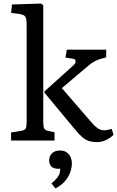

<svg xmlns="http://www.w3.org/2000/svg" viewBox="-20 -786 655 1074"><path d="M523 9Q498 9 478.5 3Q459 -3 440 -19Q421 -35 397 -65L229 -267V-275L390 -420Q403 -431 403 -443Q403 -455 390 -457L346 -464L354 -508H574V-465L544 -457Q529 -453 512 -444.5Q495 -436 475 -419L326 -293L493 -100Q510 -80 526.5 -68.5Q543 -57 566 -57Q572 -57 580.5 -59Q589 -61 605 -65L615 -32Q596 -13 571.5 -2Q547 9 523 9ZM42 0V-45L98 -54Q118 -57 123.5 -67Q129 -77 129 -105V-648Q129 -682 121.5 -693Q114 -704 87 -708L42 -714L47 -761L211 -766L222 -756V-101Q222 -77 227.5 -67Q233 -57 249 -54L285 -46V0ZM290 268 268 240Q288 223 299 209.5Q310 196 313.5 183Q317 170 317 158H307Q278 158 266.5 144.5Q255 131 255 112Q255 95 262.5 82.5Q270 70 283 63Q296 56 315 56Q339 56 353.5 66.5Q368 77 375 93.5Q382 110 382 128Q382 153 372 180Q362 207 341.5 229.5Q321 252 290 268Z"/></svg>

Font: Literata 18pt
Style: Regular
Weight: 400
Designer: Latin by Veronika Burian and Jose Scaglione. Greek by Irene Vlachou. Cyrillic by Vera Evstafieva.
Foundry: TypeTogether
Version: Version 3.103;gftools[0.9.29]